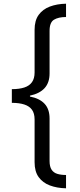

<svg xmlns="http://www.w3.org/2000/svg" viewBox="-20 -852 431 1038"><path d="M337 166Q288 165 249.5 150.5Q211 136 189 105.5Q167 75 167 25V-206Q167 -239 153 -258.5Q139 -278 111.5 -287Q84 -296 44 -296V-370Q84 -370 111.5 -379Q139 -388 153 -408Q167 -428 167 -460V-691Q167 -741 189 -771.5Q211 -802 249.5 -816.5Q288 -831 337 -832V-760Q296 -760 272 -745.5Q248 -731 248 -685V-455Q248 -405 221 -375.5Q194 -346 142 -335V-330Q194 -320 221 -291Q248 -262 248 -211V18Q248 49 259 65.5Q270 82 290 88Q310 94 337 94Z"/></svg>

Font: Noto Sans Gujarati
Style: Regular
Weight: 400
Designer: Jelle Bosma - Monotype Design Team, Universal Thirst
Foundry: Monotype Imaging Inc.
Version: Version 2.102